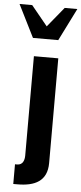

<svg xmlns="http://www.w3.org/2000/svg" viewBox="-86 -814 449 1059"><g transform="rotate(5 138.0 -284.0)"><path d="M30 212H53C149 212 217 180 217 80V-500H82V50C82 76 73 103 42 103H30ZM68 -600H208L298 -780H228L138 -670L48 -780H-22Z"/></g></svg>

Font: Perun
Style: Bold
Weight: 700
Foundry: Copyright (c) Stefan Peev, Context Ltd, 2016
Version: Version 1.089